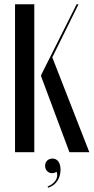

<svg xmlns="http://www.w3.org/2000/svg" viewBox="-20 -719 442 907"><path d="M142 -699H51V0H142ZM308 0H402L227 -448L351 -699H342L174 -364V-359ZM248 93C257 123 238 149 205 162L207 168C245 156 266 123 266 83C266 49 251 30 228 30C208 30 193 44 193 64C193 84 207 99 226 99C233 99 240 97 248 93Z"/></svg>

Font: Moniqa SemBd Display
Style: Regular
Weight: 600
Designer: Rajesh Rajput
Foundry: Rajesh Rajput
Version: Version 1.000